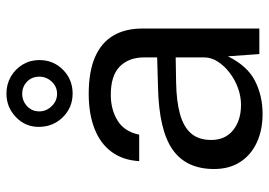

<svg xmlns="http://www.w3.org/2000/svg" viewBox="-139 -682 831 593"><g transform="rotate(-90 276.5 -385.5)"><path d="M221.3 10Q171.2 10 132.8 -7.9Q94.3 -25.7 72.7 -59.2Q51 -92.6 51 -139.9Q51 -225.9 110.9 -267.9Q170.8 -310 303.6 -313L395.7 -315.6V-356Q395.7 -403.6 367.2 -431.4Q338.7 -459.1 279 -458.8Q234.4 -458.6 200.6 -437.9Q166.7 -417.3 157 -371.1H75.3Q78.3 -421.3 103.8 -456.1Q129.2 -490.9 175 -508.9Q220.9 -527 283.4 -527Q350.8 -527 395.5 -508Q440.3 -489 462.6 -451.9Q484.9 -414.8 484.9 -360.8V0H406L399.1 -97.1Q369.2 -36.7 323.1 -13.4Q277 10 221.3 10ZM249.2 -56.6Q275.3 -56.6 301.2 -66Q327 -75.4 348.3 -91.7Q369.6 -108 382.6 -128.2Q395.6 -148.4 395.7 -169.8V-258.4L319.1 -257.1Q259.7 -256.1 220.1 -244.9Q180.5 -233.8 160.6 -210.4Q140.7 -187 140.7 -148.8Q140.7 -105.3 171.1 -80.9Q201.5 -56.6 249.2 -56.6ZM387.5 -679.6Q387.5 -636.2 357.5 -606.4Q327.5 -576.7 284 -576.7Q240.9 -576.7 211 -607Q181.1 -637.3 181.1 -681.6Q181.1 -723 211.5 -752Q241.9 -781.1 284 -781.1Q312.8 -781.1 336.3 -767.5Q359.7 -754 373.6 -731Q387.5 -707.9 387.5 -679.6ZM336.2 -679.2Q336.2 -702.7 320.8 -717.5Q305.4 -732.4 283 -732.4Q261.5 -732.4 245.3 -717.5Q229 -702.7 229 -679.2Q229 -657.8 245.3 -641.2Q261.5 -624.7 283 -624.7Q305.4 -624.7 320.8 -641.2Q336.2 -657.8 336.2 -679.2Z"/></g></svg>

Font: Public Sans Thin
Style: Regular
Weight: 100
Designer: The Public Sans project authors (U.S. Web Design System). Libre Franklin designed by Pablo Impallari and Rodrigo Fuenzal
Version: Version 1.008